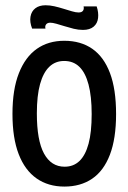

<svg xmlns="http://www.w3.org/2000/svg" viewBox="-20 -687 481 719"><path d="M221 11.7Q160.7 11.7 117 -18.8Q73.3 -49.3 50 -109.7Q26.7 -170 26.7 -260.3Q26.7 -352 50.7 -412.8Q74.7 -473.7 117.8 -504Q161 -534.3 220.7 -534.3Q282.3 -534.3 325.7 -504.2Q369 -474 391.8 -413.5Q414.7 -353 414.7 -259.7Q414.7 -168 391.5 -107.5Q368.3 -47 325 -17.7Q281.7 11.7 221 11.7ZM222 -62.7Q255.3 -62.7 277.7 -84.2Q300 -105.7 311.7 -149Q323.3 -192.3 323.3 -259.7Q323.3 -326.3 311.5 -370.7Q299.7 -415 277.2 -436.8Q254.7 -458.7 220.3 -458.7Q187.3 -458.7 164.7 -437Q142 -415.3 130 -372Q118 -328.7 118 -262.3Q118 -161.3 144.8 -112Q171.7 -62.7 222 -62.7ZM290.7 -575Q273.7 -575 256 -579.3Q238.3 -583.7 222 -588.8Q205.7 -594 191.2 -598Q176.7 -602 168.3 -602Q157.7 -602 152.7 -595.7Q147.7 -589.3 150.3 -580H100.3Q90.7 -604.7 94.2 -624.7Q97.7 -644.7 112.3 -656Q127 -667.3 150.7 -667.3Q166.7 -667.3 183.5 -663.5Q200.3 -659.7 217.5 -654.3Q234.7 -649 249.3 -644.7Q264 -640.3 274.3 -640.3Q286 -640.3 290.7 -646.7Q295.3 -653 293 -663H342Q349.7 -640 347.3 -619.7Q345 -599.3 330.7 -587.2Q316.3 -575 290.7 -575Z"/></svg>

Font: Bricolage Grotesque 96pt ExtraBold SemiCondensed
Style: Regular
Weight: 800
Width: 4
Version: Version 1.001;gftools[0.9.33.dev8+g029e19f]